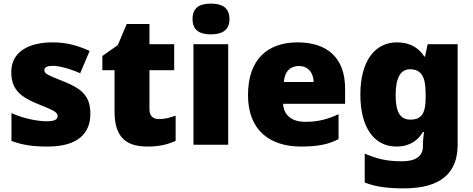

<svg xmlns="http://www.w3.org/2000/svg" viewBox="-20 -862 2603 1056"><path d="M477 -236C477 -333 431 -373 335 -412C243 -449 224 -456 224 -477C224 -492 241 -500 271 -500C304 -500 366 -484 421 -459L473 -582C404 -613 343 -629 270 -629C133 -629 42 -574 42 -466C42 -375 87 -332 179 -294C272 -256 297 -247 297 -223C297 -204 278 -195 235 -195C193 -195 113 -208 43 -240V-87C107 -63 164 -56 243 -56C411 -56 477 -131 477 -236Z M854 -207C821 -207 802 -225 802 -261V-476H938V-619H802V-730H677L628 -614L543 -554V-476H610V-248C610 -98 683 -56 791 -56C863 -56 904 -69 946 -87V-226C915 -215 888 -207 854 -207Z M1140 -842C1084 -842 1039 -825 1039 -757C1039 -691 1084 -673 1140 -673C1195 -673 1242 -691 1242 -757C1242 -825 1195 -842 1140 -842ZM1235 -619H1044V-66H1235Z M1617 -629C1454 -629 1344 -538 1344 -339C1344 -142 1468 -56 1635 -56C1731 -56 1789 -69 1842 -97V-234C1781 -205 1727 -192 1658 -192C1580 -192 1540 -233 1537 -291H1878V-376C1878 -545 1778 -629 1617 -629ZM1624 -499C1676 -499 1704 -460 1705 -411H1541C1546 -472 1579 -499 1624 -499Z M2163 -629C2044 -629 1962 -529 1962 -342C1962 -155 2042 -56 2160 -56C2236 -56 2280 -92 2306 -136H2312C2308 -109 2306 -84 2306 -67V-57C2306 -4 2268 25 2191 25C2104 25 2053 11 1986 -17V142C2049 166 2113 174 2202 174C2402 174 2497 91 2497 -65V-619H2332L2318 -551H2314C2285 -595 2240 -629 2163 -629ZM2235 -481C2303 -481 2321 -431 2321 -345V-322C2321 -243 2300 -204 2238 -204C2182 -204 2156 -243 2156 -339C2156 -432 2182 -481 2235 -481Z"/></svg>

Font: Noto Sans Malayalam UI Black
Style: Regular
Weight: 900
Designer: Jelle Bosma - Monotype Design Team
Foundry: Monotype Imaging Inc.
Version: Version 2.104